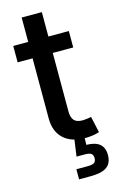

<svg xmlns="http://www.w3.org/2000/svg" viewBox="-133 -730 605 987"><g transform="rotate(-15 170.0 -236.0)"><path d="M305.7 -545.9V-458.5H196.8V-147.5Q196.8 -114.7 210.7 -99.4Q224.6 -84 256.3 -84Q265.1 -84 278.6 -85.9Q292 -87.9 301.8 -89.8L320.8 -3.9Q303.7 2 283.9 4.6Q264.2 7.3 245.6 7.3Q171.4 7.3 130.4 -31Q89.4 -69.3 89.4 -138.7V-458.5H9.8V-545.9H89.4V-675.8H196.8V-545.9ZM159.2 204.1V150.4H218.3Q244.1 150.4 254.4 143.3Q264.6 136.2 264.6 119.1Q264.6 101.6 254.4 94.7Q244.1 87.9 218.3 87.9H176.8L192.4 -22.9H242.2V0L241.2 42.5Q335 43.5 335 120.6Q335 164.6 307.6 184.3Q280.3 204.1 220.7 204.1Z"/></g></svg>

Font: Inter Medium
Style: Regular
Weight: 500
Designer: Rasmus Andersson
Foundry: rsms
Version: Version 4.001;git-9221beed3